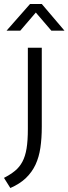

<svg xmlns="http://www.w3.org/2000/svg" viewBox="-62 -710 344 965"><path d="M78 -470H148V-72Q148 -15 141 32.5Q134 80 116.5 117.5Q99 155 68.5 184.5Q38 214 -10 235L-42 184Q-9 167 13.5 148.5Q36 130 50.5 103Q65 76 71.5 36.5Q78 -3 78 -62ZM262 -556H196L118 -647L40 -556H-29L89 -690H148Z"/></svg>

Font: Mukta Mahee Light
Style: Regular
Weight: 300
Designer: Shuchita Grover, Noopur Datye, Girish Dalvi, Yashodeep Gholap
Foundry: Ek Type
Version: Version 2.538;PS 1.000;hotconv 16.6.51;makeotf.lib2.5.65220;